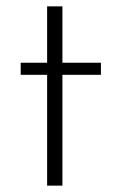

<svg xmlns="http://www.w3.org/2000/svg" viewBox="-20 -583 365 603"><path d="M176 -563V-386H297V-348H176V0H128V-348H45V-386H128V-563Z"/></svg>

Font: Josefin Sans Light
Style: Regular
Weight: 300
Designer: Santiago Orozco
Foundry: Typemade
Version: Version 2.000